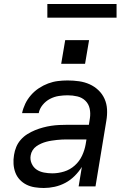

<svg xmlns="http://www.w3.org/2000/svg" viewBox="-20 -929 640 957"><path d="M199 8H198Q176 8 153.5 4.5Q131 1 112 -8.5Q93 -18 78.5 -33.5Q64 -49 56.5 -69Q49 -89 47.5 -111.5Q46 -134 50 -157Q53 -177 61 -196.5Q69 -216 83.5 -232.5Q98 -249 116.5 -260.5Q135 -272 154.5 -280Q174 -288 194.5 -293.5Q215 -299 235 -302Q255 -305 275.5 -306Q296 -307 316 -307H423L428 -339Q432 -364 427 -387.5Q422 -411 405.5 -427Q389 -443 365.5 -448.5Q342 -454 317 -454Q295 -454 272.5 -450.5Q250 -447 229 -436Q208 -425 192.5 -406Q177 -387 173 -365H90Q95 -389 106 -412Q117 -435 134.5 -455Q152 -475 174 -489.5Q196 -504 220 -513Q244 -522 268.5 -525Q293 -528 317 -528Q346 -528 374 -524Q402 -520 426.5 -509Q451 -498 470.5 -479.5Q490 -461 501 -436.5Q512 -412 513.5 -384Q515 -356 510 -327L456 0H372L388 -97Q373 -73 352 -52Q331 -31 305.5 -17.5Q280 -4 252.5 2Q225 8 199 8ZM241 -65Q270 -65 299.5 -74Q329 -83 352.5 -104Q376 -125 389 -153Q402 -181 407 -210L411 -234H316Q303 -234 290 -233.5Q277 -233 264 -231.5Q251 -230 237.5 -228Q224 -226 211 -222.5Q198 -219 185.5 -213.5Q173 -208 161.5 -200Q150 -192 142.5 -180Q135 -168 133 -155Q129 -134 137.5 -114.5Q146 -95 162 -84Q178 -73 199 -69Q220 -65 241 -65ZM285 -611 305 -729H424L404 -611ZM216 -841V-909H561V-841Z"/></svg>

Font: Iosevka SS04 Extended
Style: Italic
Weight: 400
Width: 7
Italic angle: -9°
Monospace: yes
Designer: Belleve Invis
Foundry: Belleve Invis
Version: Version 19.0.0; ttfautohint (v1.8.4)